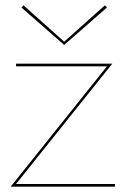

<svg xmlns="http://www.w3.org/2000/svg" viewBox="-20 -698 470 718"><path d="M220 -542 68 -678 60 -670 220 -530 380 -670 372 -678ZM380 -450 20 0H410V-10H40L400 -460H40V-450Z"/></svg>

Font: Jost Thin
Style: Regular
Weight: 250
Version: Version 3.710